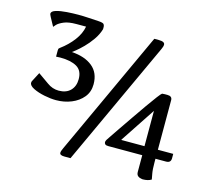

<svg xmlns="http://www.w3.org/2000/svg" viewBox="-102 -833 1075 967"><g transform="rotate(15 435.0 -349.5)"><path d="M194.3 -660.2Q152.8 -660.2 129.2 -649.9Q105.5 -639.6 95.5 -628.9Q85.4 -618.2 84.5 -616.2Q82 -621.1 74.5 -634.5Q66.9 -647.9 60.3 -660.6Q53.7 -673.3 53.7 -676.8Q53.7 -689.9 76.7 -696.8Q99.6 -703.6 131.8 -705.8Q164.1 -708 191.4 -708Q218.8 -708 243.9 -706.3Q269 -704.6 298.3 -703.1Q322.8 -701.7 326.7 -694.8Q330.6 -688 330.6 -682.1V-669.9Q321.8 -640.1 302.7 -613Q283.7 -585.9 262.7 -564.9Q241.7 -543.9 226.1 -531.5Q210.4 -519 208.5 -518.1Q276.9 -513.7 316.7 -481.4Q356.4 -449.2 356.4 -389.2Q356.4 -349.6 333.5 -321.5Q310.5 -293.5 273.4 -278.3Q236.3 -263.2 193.4 -263.2Q165.5 -263.2 132.1 -270Q98.6 -276.9 74.5 -288.8Q50.3 -300.8 50.3 -315.9Q50.3 -322.8 54.7 -329.1L77.6 -373Q106.4 -353.5 134 -333.3Q161.6 -313 194.3 -313Q233.4 -313 255.4 -335.4Q277.3 -357.9 277.3 -395Q277.3 -439.9 246.1 -458Q214.8 -476.1 159.7 -476.1L137.7 -475.1V-506.8Q137.7 -516.6 140.9 -519Q144 -521.5 145.5 -522.9Q184.6 -551.8 211.2 -587.2Q237.8 -622.6 244.6 -660.2ZM340.3 0H308.6Q283.7 0 283.7 -13.2Q283.7 -22 292.5 -40L592.3 -689.9H615.7Q647.5 -689.9 647.5 -673.8Q647.5 -664.1 640.6 -649.9ZM716.3 8.8Q703.1 7.3 694.3 0.7Q685.5 -5.9 685.5 -21V-107.9H508.3Q496.1 -107.9 491.7 -112.5Q487.3 -117.2 487.3 -122.1Q487.3 -126.5 488.8 -130.1Q490.2 -133.8 491.7 -136.2Q491.7 -136.2 505.6 -157Q519.5 -177.7 542 -210.7Q564.5 -243.7 590.1 -280.8Q615.7 -317.9 639.4 -351.8Q663.1 -385.7 680.2 -408.2Q697.3 -430.7 701.7 -433.1Q706.1 -434.1 716.3 -434.1Q726.6 -434.1 729.5 -434.1Q754.4 -434.1 754.4 -413.1V-154.8H834.5V-131.8Q834.5 -107.9 809.6 -107.9H754.4V-89.8Q754.4 -51.3 758.3 -31.2Q762.2 -11.2 763.7 -2Q754.4 3.9 743.2 6.3Q731.9 8.8 721.7 8.8ZM684.6 -154.8V-338.9L563.5 -155.8L565.4 -154.8Z"/></g></svg>

Font: Artifika
Style: Regular
Weight: 400
Designer: Yulya Zhdanova, Ivan Petrov | Cyreal.org
Foundry: Cyreal.org
Version: Version 1.102; ttfautohint (v1.8.4.7-5d5b)